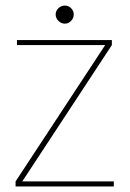

<svg xmlns="http://www.w3.org/2000/svg" viewBox="-20 -670 467 690"><path d="M36 0V-18L358 -508H41V-526H382V-508L60 -18H389V0ZM213 -585Q200 -585 190 -595Q180 -605 180 -618Q180 -631 190 -640.5Q200 -650 213 -650Q226 -650 235.5 -640.5Q245 -631 245 -618Q245 -605 235.5 -595Q226 -585 213 -585Z"/></svg>

Font: DM Sans 9pt Thin
Style: Regular
Weight: 250
Version: Version 4.004;gftools[0.9.30]